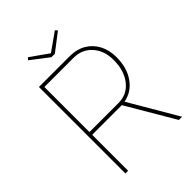

<svg xmlns="http://www.w3.org/2000/svg" viewBox="-245 -982 1099 1099"><g transform="rotate(-45 304.5 -432.5)"><path d="M110 0V-700H361Q416 -700 457.5 -675.5Q499 -651 522 -607.5Q545 -564 545 -507Q545 -422 505 -364.5Q465 -307 397 -294L569 0H543L372 -291Q367 -291 361 -291H132V0ZM132 -313H367Q437 -313 479.5 -367Q522 -421 522 -507Q522 -582 479.5 -630Q437 -678 367 -678H132ZM281 -770 174 -852 186 -865 295 -788 404 -865 416 -852 309 -770Z"/></g></svg>

Font: Lexend Thin
Style: Regular
Weight: 100
Designer: Bonnie Shaver-Troup, Thomas Jockin
Foundry: Lexend
Version: Version 1.007; ttfautohint (v1.8.3)